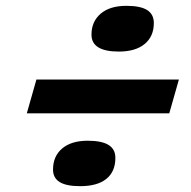

<svg xmlns="http://www.w3.org/2000/svg" viewBox="-20 -661 654 659"><path d="M508 -582Q508 -536 476.5 -510Q445 -484 388 -484Q341 -484 317.5 -498.5Q294 -513 294 -542Q294 -587 325.5 -614Q357 -641 414 -641Q462 -641 485 -626.5Q508 -612 508 -582ZM561 -272H72L105 -388H594ZM376 -119Q376 -72 345 -47Q314 -22 255 -22Q208 -22 185 -36Q162 -50 162 -79Q162 -125 193.5 -151.5Q225 -178 281 -178Q329 -178 352.5 -163.5Q376 -149 376 -119Z"/></svg>

Font: Intel One Mono
Style: Bold Italic
Weight: 700
Italic angle: -16°
Monospace: yes
Designer: Fred Shallcrass
Foundry: Frere-Jones Type LLC
Version: Version 1.400;hotconv 1.1.0;makeotfexe 2.6.0;FJTRelease1.4